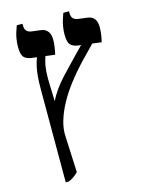

<svg xmlns="http://www.w3.org/2000/svg" viewBox="-131 -721 763 1036"><g transform="rotate(-15 251.0 -203.5)"><path d="M104 240V-282Q104 -320 106.5 -350Q109 -380 114.5 -405Q120 -430 128 -450V-464H181Q173 -444 166.5 -421Q160 -398 157.5 -365.5Q155 -333 157 -284L160 -198Q174 -228 195.5 -258Q217 -288 243.5 -316.5Q270 -345 297.5 -373.5Q325 -402 351 -429L404 -483L456 -467L355 -363Q313 -318 277.5 -271.5Q242 -225 216.5 -178Q191 -131 177.5 -85.5Q164 -40 167 3L176 202Q163 215 150.5 224Q138 233 121 240ZM227 -440 100 -456Q70 -460 57 -475.5Q44 -491 44 -533Q44 -555 48.5 -581Q53 -607 68 -647H100V-636Q100 -616 110 -606Q120 -596 140 -594L187 -588Q212 -585 225 -568Q238 -551 238 -521Q238 -502 234.5 -478.5Q231 -455 227 -440ZM487 -440 360 -456Q330 -460 317 -475.5Q304 -491 304 -533Q304 -555 308.5 -580.5Q313 -606 328 -647H360V-636Q360 -616 370 -606Q380 -596 400 -594L447 -588Q473 -585 485.5 -568Q498 -551 498 -521Q498 -502 494.5 -478.5Q491 -455 487 -440Z"/></g></svg>

Font: Noto Serif Hebrew SemiBold
Style: Regular
Weight: 600
Version: Version 2.003